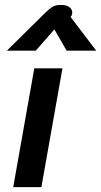

<svg xmlns="http://www.w3.org/2000/svg" viewBox="-20 -764 413 784"><path d="M120 -485H235L149 0H34ZM167 -714Q185 -731 197 -737.5Q209 -744 228 -744Q251 -744 263 -735Q275 -726 275 -713Q275 -706 272 -700L268 -695L373 -557H252L202 -644L126 -557H8Z"/></svg>

Font: Niramit SemiBold
Style: Italic
Weight: 600
Italic angle: -10°
Designer: Katatrad Aksorn Co.,Ltd.
Foundry: Cadson Demak Co.,Ltd.
Version: Version 1.001; ttfautohint (v1.6)